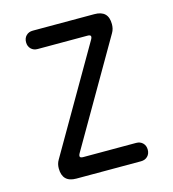

<svg xmlns="http://www.w3.org/2000/svg" viewBox="-109 -820 817 909"><g transform="rotate(-15 300.0 -365.0)"><path d="M153 0Q119 0 102 -17Q85 -34 85 -68Q85 -79 87.5 -89Q90 -99 96 -109L391 -618Q397 -629 394.5 -634.5Q392 -640 379 -640H135Q115 -640 102.5 -652.5Q90 -665 90 -685Q90 -705 102.5 -717.5Q115 -730 135 -730H437Q471 -730 488 -713.5Q505 -697 505 -663Q505 -652 502.5 -641.5Q500 -631 494 -621L199 -112Q193 -101 195.5 -95.5Q198 -90 211 -90H470Q490 -90 502.5 -77.5Q515 -65 515 -45Q515 -25 502.5 -12.5Q490 0 470 0Z"/></g></svg>

Font: Maple Mono NF
Style: Regular
Weight: 400
Monospace: yes
Designer: subframe7536
Version: Version 7.000